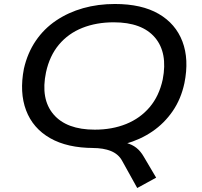

<svg xmlns="http://www.w3.org/2000/svg" viewBox="-20 -734 1012 964"><path d="M669 210 593 73Q575 40 537.5 24.5Q500 9 444 9L534 -24Q581 -25 612 -17Q643 -9 664.5 8Q686 25 702 53L764 158ZM451 9Q318 9 231.5 -40.5Q145 -90 111 -180Q77 -270 100 -389Q118 -468 159.5 -529Q201 -590 262 -631Q323 -672 397.5 -693Q472 -714 557 -714Q691 -714 776.5 -664.5Q862 -615 896 -525.5Q930 -436 906 -317Q889 -237 847 -176Q805 -115 745 -74Q685 -33 610 -12Q535 9 451 9ZM456 -83Q543 -83 613.5 -111.5Q684 -140 731.5 -196Q779 -252 797 -335Q823 -469 758 -545.5Q693 -622 551 -622Q464 -622 393.5 -594Q323 -566 276 -510Q229 -454 211 -371Q183 -237 248.5 -160Q314 -83 456 -83Z"/></svg>

Font: Nunito Sans 10pt Expanded Medium
Style: Italic
Weight: 500
Width: 7
Italic angle: -9°
Designer: Vernon Adams
Foundry: Vernon Adams
Version: Version 3.101;gftools[0.9.27]